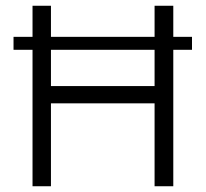

<svg xmlns="http://www.w3.org/2000/svg" viewBox="-20 -647 714 667"><path d="M157 0H93V-474H27V-519H93V-627H157V-519H517V-627H582V-519H647V-474H582V0H517V-288H157ZM157 -474V-348H517V-474Z"/></svg>

Font: Blinker Light
Style: Regular
Weight: 300
Designer: Juergen Huber
Foundry: supertype
Version: Version 1.017;hotconv 1.0.117;makeotfexe 2.5.65602